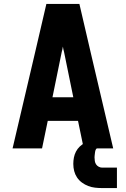

<svg xmlns="http://www.w3.org/2000/svg" viewBox="-20 -755 640 977"><path d="M44 0 159 -490 216 -735H384L441 -490L556 0H406L377 -140H223L194 0ZM353 -260 306 -490Q304 -497 302.5 -504Q301 -511 300 -518Q299 -511 297.5 -504Q296 -497 294 -490L247 -260ZM575 202H500Q482 202 464 200Q446 198 429 191.5Q412 185 397 174Q382 163 372 148Q362 133 357.5 115.5Q353 98 353 79Q353 63 356 47Q359 31 366.5 16.5Q374 2 386 -9.5Q398 -21 412.5 -28Q427 -35 443 -38Q459 -41 475 -41V0Q471 0 468.5 4Q466 8 465 12Q464 16 463.5 20.5Q463 25 462.5 29Q462 33 461.5 37.5Q461 42 461 46Q461 55 462.5 64.5Q464 74 469 81.5Q474 89 482.5 93.5Q491 98 500 98H575Z"/></svg>

Font: Iosevka Custom Heavy Extended
Style: Regular
Weight: 900
Width: 7
Monospace: yes
Designer: Belleve Invis
Foundry: Belleve Invis
Version: Version 11.2.4; ttfautohint (v1.8.4)